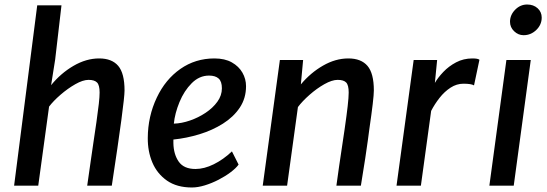

<svg xmlns="http://www.w3.org/2000/svg" viewBox="-20 -823 2423 851"><path d="M42.5 0 145 -799.5H252.5L224.5 -559L206.5 -445.5Q249 -498 305.5 -531Q362 -564 419.5 -564Q476 -564 504 -531Q532 -498 532 -422Q532 -370.5 475.5 0H366.5Q375.5 -63 382 -108.5Q388.5 -154 394.5 -194.5Q400.5 -235 407.5 -282.5Q414.5 -331.5 418 -363Q421.5 -394.5 421.5 -413Q421.5 -446 410 -457.5Q398.5 -469 372.5 -469Q347.5 -469 313.8 -449.8Q280 -430.5 248.2 -403Q216.5 -375.5 197.5 -350.5L149.5 0Z M830.5 8Q764 8 720 -22.5Q676 -53.5 655.2 -103Q634.5 -152.5 635 -211.5Q635.5 -307.5 675 -390.5Q713 -471 779.5 -517.5Q846 -564 930.5 -564Q976.5 -564 1007.5 -546.5Q1038.5 -529 1054.5 -501Q1070.5 -473 1070.5 -441Q1070.5 -387.5 1042.8 -346Q1015 -304.5 968.2 -275Q921.5 -245.5 864.2 -228Q807 -210.5 748.5 -204.5V-188.5Q749.5 -139 772.2 -106.5Q795 -74 846.5 -74Q885 -74 927.2 -94.8Q969.5 -115.5 1008 -152L1037.5 -93.5Q1026 -77.5 1002.5 -59.8Q979 -42 949 -26.5Q919 -11 888 -1.5Q857 8 830.5 8ZM750.5 -275Q785 -276 822 -288.8Q859 -301.5 891.2 -323Q923.5 -344.5 943.5 -372.2Q963.5 -400 963.5 -431.5Q963.5 -462 949 -475Q934.5 -488 906.5 -488Q863.5 -488 830 -454.5Q796 -420.5 775.5 -370.5Q755 -320.5 750.5 -275Z M1144.5 0 1220.5 -557H1323.5L1313.5 -449Q1356.5 -500.5 1411.8 -532.2Q1467 -564 1524 -564Q1580.5 -564 1608.8 -531Q1637 -498 1637 -422Q1637 -404.5 1632 -361.8Q1627 -319 1617 -250.5Q1614.5 -230 1610.2 -199.5Q1606 -169 1598.8 -121Q1591.5 -73 1579.5 0H1471Q1474 -22.5 1483 -85.8Q1492 -149 1507.5 -250.5Q1516.5 -313 1521 -352.5Q1525.5 -392 1525.5 -413Q1525.5 -446 1514.2 -457.5Q1503 -469 1476.5 -469Q1451.5 -469 1417.5 -449.8Q1383.5 -430.5 1351.8 -402.5Q1320 -374.5 1300.5 -348.5L1252.5 0Z M1737.5 0 1813.5 -557H1917.5L1907.5 -455.5Q1921 -479 1945 -504.2Q1969 -529.5 2001.8 -546.8Q2034.5 -564 2074 -564Q2098.5 -564 2105 -558L2081 -444.5Q2069 -452 2034 -452Q2004 -452 1977 -434.5Q1950 -417 1928.2 -389.2Q1906.5 -361.5 1891 -331.5L1845.5 0Z M2149 0 2224.5 -557H2332.5L2257 0ZM2300.5 -667Q2277 -667 2258.8 -684.5Q2240.5 -702 2240.5 -726.5Q2240.5 -756.5 2263.2 -779.8Q2286 -803 2316.5 -803Q2344.5 -803 2362.8 -786.5Q2381 -770 2381 -745Q2381 -713.5 2357 -690.2Q2333 -667 2300.5 -667Z"/></svg>

Font: Merriweather Sans Italic
Style: Regular
Weight: 400
Italic angle: -7.5°
Designer: Eben Sorkin
Foundry: Eben Sorkin
Version: Version 1.008; ttfautohint (v1.7.19-72a1) -l 8 -r 50 -G 200 